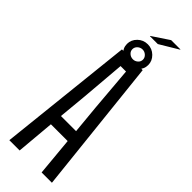

<svg xmlns="http://www.w3.org/2000/svg" viewBox="-334 -1049 1068 1068"><g transform="rotate(45 200.5 -515.0)"><path d="M33 0 119 -800H282L368 0H287L266 -226H134L114 0ZM141 -298H260L244 -467L222 -729H179L157 -466ZM201 -762Q167 -762 142 -785.5Q117 -809 117 -842Q117 -874 141.5 -898Q166 -922 201 -922Q235 -922 259.5 -898Q284 -874 284 -842Q284 -809 259 -785.5Q234 -762 201 -762ZM159 -842Q159 -826 171.5 -815Q184 -804 201 -804Q217 -804 229.5 -815Q242 -826 242 -842Q242 -858 229.5 -869.5Q217 -881 201 -881Q184 -881 171.5 -869.5Q159 -858 159 -842ZM177 -962V-964L276 -1030H349V-1028L239 -962Z"/></g></svg>

Font: Big Shoulders Text
Style: Regular
Weight: 400
Designer: Patric King
Foundry: XO Type Co
Version: Version 1.000; ttfautohint (v1.8.2)